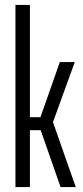

<svg xmlns="http://www.w3.org/2000/svg" viewBox="-20 -763 339 783"><path d="M43 0V-743H102V-285H145L224 -510H285L196 -265L289 0H227L146 -232H102V0Z"/></svg>

Font: Saira Ultra Condensed
Style: Regular
Weight: 400
Width: 1
Designer: Hector Gatti with collaboration of the Omnibus-Type team
Foundry: Omnibus-Type
Version: Version 1.001; ttfautohint (v1.8)